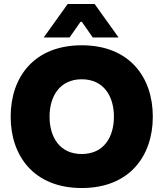

<svg xmlns="http://www.w3.org/2000/svg" viewBox="-20 -946 831 976"><path d="M395.5 9.8C638.2 9.8 756.8 -152.8 756.8 -353C756.8 -553.7 638.2 -715.8 395.5 -715.8C152.8 -715.8 34.2 -553.7 34.2 -353C34.2 -152.8 152.8 9.8 395.5 9.8ZM202.1 -755.4H333.5L389.2 -835H396L451.7 -755.4H583L460.9 -925.8H324.2ZM231.9 -353C231.9 -456.5 283.7 -543 395.5 -543C507.3 -543 559.1 -456.5 559.1 -353C559.1 -248.5 507.3 -163.1 395.5 -163.1C283.7 -163.1 231.9 -248.5 231.9 -353Z"/></svg>

Font: Wand UI Pro Black
Style: Regular
Weight: 900
Designer: Andreas Faust
Version: Version 1.003;FEAKit 1.0